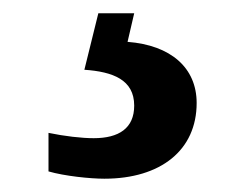

<svg xmlns="http://www.w3.org/2000/svg" viewBox="-20 -29 373 289"><path d="M137 240C222 240 276 197 276 126C276 73 237 39 172 34L182 -9H128L107 76C150 79 182 91 182 130C182 164 159 179 121 179C103 179 77 176 53 171V229C77 236 116 240 137 240Z"/></svg>

Font: Noto Serif Oriya SemiBold
Style: Regular
Weight: 600
Designer: David Williams
Foundry: Google LLC, David Williams
Version: Version 1.051